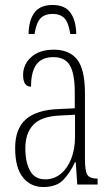

<svg xmlns="http://www.w3.org/2000/svg" viewBox="-20 -743 451 773"><path d="M154 10Q104 10 72.5 -28.5Q41 -67 41 -147Q41 -225 84.5 -263Q128 -301 218 -304L281 -307V-371Q281 -446 261.5 -479.5Q242 -513 195 -513Q149 -513 127 -484Q105 -455 105 -394Q73 -394 73 -441Q73 -484 106 -513.5Q139 -543 197 -543Q259 -543 290.5 -503.5Q322 -464 322 -367V-105Q322 -52 332.5 -38Q343 -24 371 -24H373V0H291L285 -90H282Q262 -47 234.5 -18.5Q207 10 154 10ZM162 -21Q198 -21 225 -43.5Q252 -66 267 -104.5Q282 -143 282 -191V-281L223 -278Q147 -275 114.5 -241Q82 -207 82 -146Q82 -90 101 -55.5Q120 -21 162 -21ZM95 -606Q96 -662 119 -692.5Q142 -723 192 -723Q241 -723 263.5 -692Q286 -661 287 -606H263Q256 -653 239 -670Q222 -687 192 -687Q160 -687 143 -669Q126 -651 119 -606Z"/></svg>

Font: Noto Serif ExtraCondensed ExtraLight
Style: Regular
Weight: 200
Width: 2
Designer: Monotype Design Team
Foundry: Monotype Imaging Inc.
Version: Version 2.015